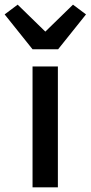

<svg xmlns="http://www.w3.org/2000/svg" viewBox="-62 -806 390 826"><path d="M187 0H78V-520H187ZM188 -594H78L-42 -744L14 -786L133 -670L252 -786L308 -744Z"/></svg>

Font: IBM Plex Sans Medm
Style: Regular
Weight: 500
Designer: Mike Abbink, Paul van der Laan, Pieter van Rosmalen
Foundry: Bold Monday
Version: Version 3.005